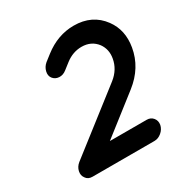

<svg xmlns="http://www.w3.org/2000/svg" viewBox="-162 -827 920 958"><g transform="rotate(-30 297.5 -348.0)"><path d="M474 -109Q497 -109 510.5 -92.5Q524 -76 520 -53Q515 -30 496 -14Q477 2 455 2H102H100H98Q73 2 61 -16Q48 -33 53 -56Q58 -79 78 -95L421 -362Q470 -401 480 -458Q489 -507 462 -545Q430 -587 374 -587Q324 -587 281 -554L245 -526Q225 -510 202.5 -511.5Q180 -513 167 -530Q155 -546 160.5 -569Q166 -592 185 -608L221 -636Q301 -698 393 -698Q499 -698 557 -619Q607 -551 591 -458Q573 -352 481 -280L262 -109Z"/></g></svg>

Font: Quicksand
Style: Bold Italic
Weight: 700
Italic angle: -12°
Designer: Andrew Paglinawan
Foundry: Andrew Paglinawan
Version: 1.002